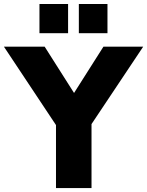

<svg xmlns="http://www.w3.org/2000/svg" viewBox="-59 -956 748 976"><path d="M225.6 -320.3 -39.1 -718.8H168L317.4 -483.4L466.8 -718.8H668.9L406.2 -325.2V0H225.6ZM341.8 -935.5H487.3V-787.1H341.8ZM141.6 -935.5H287.1V-787.1H141.6Z"/></svg>

Font: Min Sans Black
Style: Regular
Weight: 900
Designer: Jinseong-Kim, NotoSansCJK, Nunito
Foundry: Jinseong-Kim
Version: Version 1.000